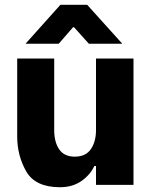

<svg xmlns="http://www.w3.org/2000/svg" viewBox="-20 -774 628 804"><path d="M539 0H382V-79H375Q358 -42 321 -16Q284 10 231 10Q128 10 90 -56Q52 -122 52 -203V-529H207V-229Q207 -179 228 -148.5Q249 -118 293 -118Q339 -118 360.5 -149.5Q382 -181 382 -229V-529H539ZM233 -754H345L492 -591H352L290 -660H286L226 -591H87Z"/></svg>

Font: Be Vietnam ExtraBold
Style: Regular
Weight: 800
Designer: Gabriel Lam
Foundry: TypeRant
Version: Version 4.000